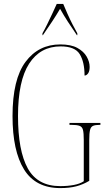

<svg xmlns="http://www.w3.org/2000/svg" viewBox="-20 -951 540 981"><path d="M288 10Q162 10 103 -85Q44 -180 44 -358Q44 -546 110.5 -635Q177 -724 288 -724Q343 -724 375.5 -706Q408 -688 423 -661.5Q438 -635 438 -609Q438 -587 430 -576Q422 -565 412 -565Q412 -634 387.5 -674Q363 -714 290 -714Q186 -714 129 -626Q72 -538 72 -358Q72 -181 122 -90.5Q172 0 288 0Q326 0 357.5 -6Q389 -12 408 -25V-236Q408 -271 404 -287Q400 -303 386.5 -308Q373 -313 346 -313H335V-323H493V-313H489Q467 -313 455.5 -308Q444 -303 440 -286.5Q436 -270 436 -235V-27Q404 -8 369.5 1Q335 10 288 10ZM197 -781Q208 -800 221 -826.5Q234 -853 247 -881Q260 -909 270 -931H303Q312 -909 324.5 -881Q337 -853 350.5 -826.5Q364 -800 375 -781V-771H373Q347 -809 326.5 -840.5Q306 -872 287 -906Q267 -872 246 -840.5Q225 -809 199 -771H197Z"/></svg>

Font: Noto Serif Display ExtraCondensed Thin
Style: Regular
Weight: 100
Width: 2
Designer: Monotype Design Team
Foundry: Monotype Imaging Inc.
Version: Version 2.009